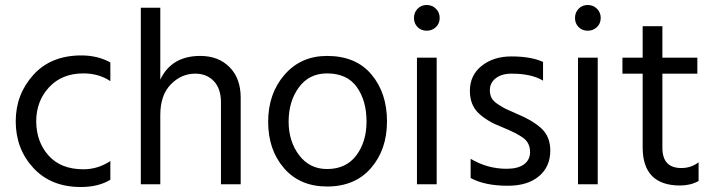

<svg xmlns="http://www.w3.org/2000/svg" viewBox="-20 -738 2860 769"><path d="M422 -18Q374 11 304 11Q184 11 113.5 -65.5Q43 -142 43 -252Q43 -360 113.5 -438Q184 -516 306 -516Q371 -516 422 -488V-413Q376 -444 314 -444Q228 -444 176.5 -388.5Q125 -333 125 -251Q126 -169 175 -114.5Q224 -60 314 -60Q372 -60 422 -93Z M944 0H865V-328Q865 -383 836.5 -413Q808 -443 762 -443Q706 -443 664 -400Q622 -357 622 -277V0H544V-707H622V-419Q667 -514 782 -514Q855 -514 899.5 -469Q944 -424 944 -347Z M1530 -252Q1530 -139 1466 -65Q1402 9 1290 9Q1181 9 1117.5 -64.5Q1054 -138 1054 -250Q1054 -363 1119.5 -438.5Q1185 -514 1290 -514Q1405 -514 1467.5 -440Q1530 -366 1530 -252ZM1136 -251Q1136 -172 1178 -116.5Q1220 -61 1290 -61Q1366 -61 1407 -115.5Q1448 -170 1448 -251Q1448 -335 1409 -389.5Q1370 -444 1290 -444Q1218 -444 1177 -388Q1136 -332 1136 -251Z M1729 0H1650V-507H1729ZM1726 -703Q1741 -688 1741 -666Q1741 -644 1726 -629.5Q1711 -615 1689 -615Q1667 -615 1652.5 -629.5Q1638 -644 1638 -666Q1638 -688 1652.5 -703Q1667 -718 1689 -718Q1711 -718 1726 -703Z M2184 -135Q2184 -70 2138.5 -32Q2093 6 2014 6Q1922 6 1865 -25V-102Q1932 -62 2009 -62Q2055 -62 2079 -80Q2103 -98 2103 -129Q2103 -165 2076.5 -185Q2050 -205 1988 -230Q1931 -252 1896.5 -285Q1862 -318 1862 -374Q1862 -437 1909.5 -474.5Q1957 -512 2028 -512Q2107 -512 2155 -490V-415Q2109 -443 2029 -443Q1989 -443 1965.5 -424.5Q1942 -406 1942 -377Q1942 -359 1949 -345.5Q1956 -332 1976.5 -319Q1997 -306 2006.5 -301.5Q2016 -297 2048 -283Q2112 -257 2148 -224Q2184 -191 2184 -135Z M2374 0H2295V-507H2374ZM2371 -703Q2386 -688 2386 -666Q2386 -644 2371 -629.5Q2356 -615 2334 -615Q2312 -615 2297.5 -629.5Q2283 -644 2283 -666Q2283 -688 2297.5 -703Q2312 -718 2334 -718Q2356 -718 2371 -703Z M2778 -13Q2745 5 2704 5Q2554 5 2554 -148V-443H2473V-507H2554V-633H2633V-507H2773V-443H2633V-146Q2633 -65 2709 -65Q2748 -65 2778 -88Z"/></svg>

Font: Hind Madurai
Style: Regular
Weight: 400
Designer: Jyotish Sonowal
Foundry: Indian Type Foundry
Version: Version 1.001;PS 1.0;hotconv 1.0.86;makeotf.lib2.5.63406; tt